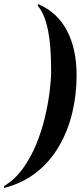

<svg xmlns="http://www.w3.org/2000/svg" viewBox="-58 -797 407 950"><path d="M-37 123Q16 91 55 37Q94 -17 121 -82.5Q148 -148 164 -215.5Q180 -283 187.5 -343Q195 -403 195 -445Q195 -540 186.5 -604Q178 -668 163 -707.5Q148 -747 129 -768L130 -777Q225 -737 273 -646Q321 -555 321 -424Q321 -330 300 -241Q279 -152 235.5 -76Q192 0 124 54.5Q56 109 -38 133Z"/></svg>

Font: Noto Serif Display ExtraCondensed
Style: Bold Italic
Weight: 700
Width: 2
Italic angle: -12°
Designer: Monotype Design Team
Foundry: Monotype Imaging Inc.
Version: Version 2.009